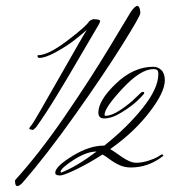

<svg xmlns="http://www.w3.org/2000/svg" viewBox="-20 -580 597 650"><path d="M185 2Q185 4 188 4Q239 -16 307 -67Q273 -67 229 -38.5Q185 -10 185 2ZM113 -384Q134 -384 170 -404Q206 -424 230.5 -443Q255 -462 274 -479Q261 -459 179 -314.5Q97 -170 88 -158Q79 -149 79 -143L91 -140Q93 -140 102 -149Q131 -189 169 -251Q207 -313 254 -394Q301 -475 315 -498Q319 -506 319 -509Q319 -515 295 -515Q286 -512 282 -508Q272 -491 207.5 -442Q143 -393 108 -393Q107 -393 107 -391Q107 -384 113 -384ZM31 34V30Q112 -59 198.5 -185Q285 -311 352.5 -423Q420 -535 423 -540Q437 -560 445 -560Q448 -560 450 -557Q455 -550 455 -535Q455 -526 394.5 -429Q334 -332 235.5 -193Q137 -54 56 39Q45 50 39 50Q31 50 31 34ZM361 -81 353 -75Q360 -72 390 -50.5Q420 -29 441 -29Q460 -29 481 -35.5Q502 -42 514 -49L525 -56Q526 -56 527 -56.5Q528 -57 529 -57Q533 -57 533 -54Q532 -52 531 -51Q482 -13 423 -13Q402 -13 384.5 -21Q367 -29 351 -41Q335 -53 327 -57Q284 -29 240 -7.5Q196 14 183 14Q167 14 167 5Q167 -16 224.5 -51.5Q282 -87 331 -87H333Q411 -149 463.5 -215Q516 -281 516 -329Q516 -339 512.5 -342.5Q509 -346 499 -346Q456 -346 395 -280.5Q334 -215 334 -192Q334 -188 337 -188Q358 -188 388 -208Q418 -228 438 -248L458 -267Q461 -269 464 -269Q468 -269 468 -266V-264L467 -262Q460 -253 443 -237Q426 -221 392.5 -200Q359 -179 333 -179Q313 -179 313 -199Q313 -240 372.5 -297Q432 -354 499 -354Q515 -354 526.5 -342.5Q538 -331 538 -308Q538 -268 487 -201.5Q436 -135 361 -81Z"/></svg>

Font: Herr Von Muellerhoff
Style: Regular
Weight: 400
Designer: Alejandro Paul
Foundry: Alejandro Paul
Version: Version 1.000